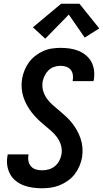

<svg xmlns="http://www.w3.org/2000/svg" viewBox="-20 -999 551 1027"><path d="M205 8Q179 8 154 4.5Q129 1 106.5 -7.5Q84 -16 65 -31Q46 -46 34.5 -67Q23 -88 19 -113Q15 -138 20 -164Q20 -166 20.5 -168Q21 -170 21 -173H133Q133 -172 132.5 -171Q132 -170 132 -169Q129 -152 132.5 -136Q136 -120 146.5 -108.5Q157 -97 172.5 -92.5Q188 -88 205 -88Q223 -88 241 -93Q259 -98 273.5 -110Q288 -122 297 -139Q306 -156 309 -174Q313 -199 306 -222.5Q299 -246 285 -265Q271 -284 253 -299.5Q235 -315 217 -330Q199 -345 182 -361.5Q165 -378 150.5 -396.5Q136 -415 124.5 -435.5Q113 -456 105.5 -479Q98 -502 96 -527Q94 -552 98 -577Q102 -600 111 -622.5Q120 -645 134.5 -665Q149 -685 169 -700.5Q189 -716 211.5 -726Q234 -736 257.5 -739.5Q281 -743 304 -743Q329 -743 353.5 -739.5Q378 -736 400 -727Q422 -718 440 -703Q458 -688 469 -667.5Q480 -647 483 -622.5Q486 -598 482 -573Q481 -571 481 -569Q481 -567 480 -565H369Q369 -566 369 -567Q369 -568 369 -569Q372 -584 369.5 -599.5Q367 -615 358 -626Q349 -637 334.5 -642Q320 -647 304 -647Q287 -647 270 -641.5Q253 -636 240 -623.5Q227 -611 219 -594.5Q211 -578 208 -562Q204 -536 211 -512.5Q218 -489 232 -470Q246 -451 264 -435.5Q282 -420 300 -405Q318 -390 335 -374Q352 -358 366.5 -339.5Q381 -321 392.5 -300Q404 -279 411.5 -256.5Q419 -234 421 -209Q423 -184 419 -158Q415 -135 405.5 -112Q396 -89 380.5 -68.5Q365 -48 344 -33Q323 -18 300 -8.5Q277 1 253 4.5Q229 8 205 8ZM222 -792 156 -853 307 -979H405L511 -847L433 -798L348 -921Z"/></svg>

Font: Iosevka SS04 Oblique
Style: Bold
Weight: 700
Italic angle: -9°
Monospace: yes
Designer: Belleve Invis
Foundry: Belleve Invis
Version: Version 19.0.0; ttfautohint (v1.8.4)